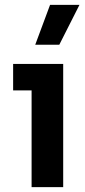

<svg xmlns="http://www.w3.org/2000/svg" viewBox="-20 -770 348 790"><path d="M110 0H240V-507H34V-398H110ZM125 -586H224L307 -750H186Z"/></svg>

Font: Finlandica SemiBold
Style: Regular
Weight: 600
Designer: Niklas Ekholm, Juho Hiilivirta, Jaakko Suomalainen
Foundry: Helsinki Type Studio
Version: Version 2.000;Glyphs 3.2 (3202)